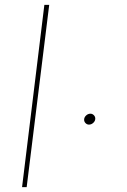

<svg xmlns="http://www.w3.org/2000/svg" viewBox="-20 -772 524 792"><path d="M183 -752 90 0H71L163 -752ZM327 -278Q327 -288 335 -295.5Q343 -303 353 -303Q361 -303 367 -297Q373 -291 373 -283Q373 -273 365 -265.5Q357 -258 347 -258Q339 -258 333 -264Q327 -270 327 -278Z"/></svg>

Font: Josefin Sans Thin
Style: Italic
Weight: 200
Italic angle: -7°
Designer: Santiago Orozco
Foundry: Typemade
Version: Version 2.000